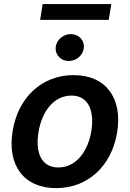

<svg xmlns="http://www.w3.org/2000/svg" viewBox="-20 -927 648 957"><path d="M259.9 10.7C418 10.7 536.6 -100.1 563.9 -267C591.6 -438.2 507.8 -552.6 346.9 -552.6C188.6 -552.6 70 -441.4 43 -273.8C14.9 -103.7 98.4 10.7 259.9 10.7ZM171.9 -267.8C187.9 -369.3 246.8 -450.6 336.6 -450.6C422.2 -450.6 451 -372.5 435.4 -274.5C418.7 -172.6 359.7 -92.3 270.6 -92.3C184.3 -92.3 155.5 -169.4 171.9 -267.8ZM180 -828.1H522L534.8 -906.6H192.5ZM257.5 -690C254.3 -653.4 284.1 -622.9 322.8 -622.9C361.5 -622.9 395.6 -653.4 398.1 -690C400.9 -727.3 371.8 -757.1 333.1 -757.1C294.4 -757.1 260.3 -727.3 257.5 -690Z"/></svg>

Font: Margiela Sans Semi Bold
Style: Italic
Weight: 600
Italic angle: -9.39999°
Designer: Stefan Endress, Andreas Faust
Version: Version 1.100;FEAKit 1.0